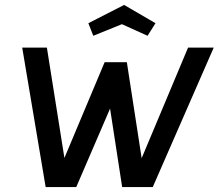

<svg xmlns="http://www.w3.org/2000/svg" viewBox="-20 -758 886 778"><path d="M742 -565H846L599 0H475L426 -318L289 0H165L70 -565H170L241 -118L404 -506H494L554 -117ZM358 -613 338 -664 483 -738 610 -664 578 -613 474 -660Z"/></svg>

Font: Neutral Grotesk
Style: Italic
Weight: 400
Italic angle: -8°
Designer: Nawras Khrais
Foundry: Nawras Khrais
Version: Version 1.000